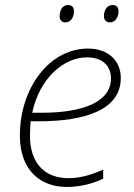

<svg xmlns="http://www.w3.org/2000/svg" viewBox="-20 -733 533 763"><path d="M417 -644C440 -644 451 -667 451 -688C451 -703 444 -713 427 -713C403 -713 393 -689 393 -669C393 -654 402 -644 417 -644ZM240 -644C263 -644 274 -667 274 -688C274 -703 267 -713 250 -713C226 -713 217 -689 217 -669C217 -654 225 -644 240 -644ZM245 10C303 10 356 -6 390 -23V-59C353 -43 308 -25 252 -25C157 -25 99 -85 99 -194C99 -215 101 -237 102 -251H133C322 -251 460 -298 460 -423C460 -493 409 -540 330 -540C175 -540 59 -382 59 -194C59 -52 145 10 245 10ZM148 -285H108C138 -425 235 -505 325 -505C389 -505 421 -470 421 -421C421 -326 305 -285 148 -285Z"/></svg>

Font: Noto Sans ExtraLight
Style: Italic
Weight: 200
Italic angle: -12°
Designer: Monotype Design Team
Foundry: Monotype Imaging Inc.
Version: Version 2.013